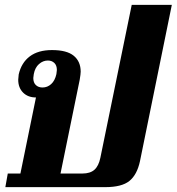

<svg xmlns="http://www.w3.org/2000/svg" viewBox="-20 -770 727 790"><path d="M12 -56H64L128 -369Q95 -369 75 -389Q55 -409 55 -442Q55 -448 57 -464Q68 -512 102.5 -538Q137 -564 194 -564Q255 -564 283.5 -540.5Q312 -517 312 -475Q312 -466 308 -442L229 -56H319Q351 -56 368.5 -71.5Q386 -87 393 -121L522 -750H687L556 -107Q544 -51 512.5 -25.5Q481 0 413 0H2ZM212 -465Q214 -477 214 -482Q214 -501 203.5 -511Q193 -521 177 -521Q157 -521 140.5 -506.5Q124 -492 119 -465Q117 -453 117 -449Q117 -430 127.5 -420Q138 -410 155 -410Q175 -410 190.5 -424Q206 -438 212 -465Z"/></svg>

Font: Trirong ExtraBold
Style: Italic
Weight: 800
Italic angle: -12°
Designer: Katatrad Team
Foundry: CadsonDemak
Version: Version 1.001